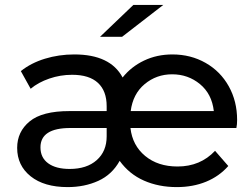

<svg xmlns="http://www.w3.org/2000/svg" viewBox="-20 -757 1029 783"><path d="M944 -235H512Q520 -164 572 -121Q624 -78 704 -78Q797 -78 857 -142L911 -80Q874 -38 820.5 -16Q767 6 701 6Q627 6 567 -20.5Q507 -47 468 -101Q437 -45 381 -19.5Q325 6 256 6Q160 6 105 -38Q50 -82 50 -154Q50 -220 101 -262Q152 -304 263 -304H415V-324Q415 -386 379.5 -419Q344 -452 274 -452Q226 -452 181 -436.5Q136 -421 105 -395L65 -467Q106 -500 163 -517.5Q220 -535 283 -535Q430 -535 480 -441Q515 -485 567.5 -510Q620 -535 683 -535Q758 -535 818.5 -500.5Q879 -466 913 -405Q947 -344 947 -268Q947 -249 944 -235ZM513 -304H852Q844 -374 795.5 -414Q747 -454 682 -454Q618 -454 570 -414Q522 -374 513 -304ZM415 -201V-235H267Q145 -235 145 -156Q145 -114 176.5 -91Q208 -68 264 -68Q334 -68 374.5 -104Q415 -140 415 -201ZM524 -737H646L478 -607H388Z"/></svg>

Font: Idrija
Style: Regular
Weight: 500
Designer: Julieta Ulanovsky
Foundry: Julieta Ulanovsky
Version: Version 7.200